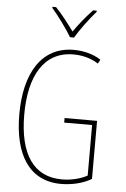

<svg xmlns="http://www.w3.org/2000/svg" viewBox="-62 -993 688 1048"><g transform="rotate(5 281.5 -469.5)"><path d="M292 -792H314C338 -834 389 -902 425 -943V-949H405C368 -911 330 -863 303 -824C275 -863 237 -913 202 -949H182V-943C216 -904 267 -835 292 -792ZM313 10C370 10 433 -4 479 -32V-350H301V-325H454V-48C419 -29 369 -15 315 -15C161 -15 80 -132 80 -350C80 -562 158 -700 319 -700C357 -700 408 -693 456 -662L468 -684C421 -715 365 -725 319 -725C143 -725 53 -575 53 -349C53 -130 137 10 313 10Z"/></g></svg>

Font: Noto Sans Mono SemiCondensed Thin
Style: Regular
Weight: 100
Width: 4
Designer: Monotype Design Team
Foundry: Monotype Imaging Inc.
Version: Version 2.014